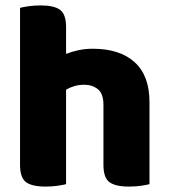

<svg xmlns="http://www.w3.org/2000/svg" viewBox="-20 -681 625 709"><path d="M532 -1Q521 2 500.5 5Q480 8 456 8Q406 8 384 -8.5Q362 -25 362 -72V-294Q362 -335 341.5 -351.5Q321 -368 291 -368Q271 -368 254.5 -363Q238 -358 224 -350V-1Q213 2 192.5 5Q172 8 148 8Q98 8 76 -8.5Q54 -25 54 -72V-652Q65 -655 85.5 -658Q106 -661 130 -661Q180 -661 202 -644.5Q224 -628 224 -581V-482Q244 -490 269 -495.5Q294 -501 323 -501Q422 -501 477 -451.5Q532 -402 532 -304V-1Z"/></svg>

Font: Baloo Chettan 2 ExtraBold
Style: Regular
Weight: 800
Designer: Maithili Shingre, Unnati Kotecha and Ek Type
Foundry: Ek Type
Version: Version 1.640;hotconv 1.0.111;makeotfexe 2.5.65597; ttfautoh